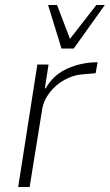

<svg xmlns="http://www.w3.org/2000/svg" viewBox="-20 -751 441 771"><path d="M53 0 130 -492H175L160 -396H163Q193 -447 241 -471Q289 -495 346 -500L372 -501L364 -457L306 -452Q274 -449 239.5 -430.5Q205 -412 180 -380Q155 -348 149 -310L99 0ZM227 -556 173 -731H209L261 -595L367 -731H401L276 -556Z"/></svg>

Font: Nunito Sans 7pt Condensed ExtraLight
Style: Italic
Weight: 250
Width: 3
Italic angle: -9°
Designer: Vernon Adams
Foundry: Vernon Adams
Version: Version 3.101;gftools[0.9.27]